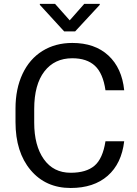

<svg xmlns="http://www.w3.org/2000/svg" viewBox="-20 -937 691 967"><path d="M605.5 -225.6Q592.3 -112.8 522.2 -51.5Q452.1 9.8 335.9 9.8Q210 9.8 134 -80.6Q58.1 -170.9 58.1 -322.3V-390.6Q58.1 -489.7 93.5 -564.9Q128.9 -640.1 193.8 -680.4Q258.8 -720.7 344.2 -720.7Q457.5 -720.7 525.9 -657.5Q594.2 -594.2 605.5 -482.4H511.2Q499 -567.4 458.3 -605.5Q417.5 -643.6 344.2 -643.6Q254.4 -643.6 203.4 -577.1Q152.3 -510.7 152.3 -388.2V-319.3Q152.3 -203.6 200.7 -135.3Q249 -66.9 335.9 -66.9Q414.1 -66.9 455.8 -102.3Q497.6 -137.7 511.2 -225.6ZM331.1 -834.5 404.3 -917.5H482.4V-912.6L358.4 -778.8H303.2L180.7 -912.6V-917.5H257.3Z"/></svg>

Font: APIMedia Roboto
Style: Regular
Weight: 400
Designer: Google
Version: Version 2.137; 2017